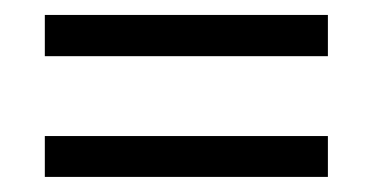

<svg xmlns="http://www.w3.org/2000/svg" viewBox="-20 -479 499 257"><path d="M40 -459H418.9V-403.8H40ZM40 -242.2V-296.9H418.9V-242.2Z"/></svg>

Font: LT Superior Serif
Style: Regular
Weight: 400
Designer: Daniel Lyons
Foundry: LyonsType
Version: Version 2.120;FEAKit 1.0